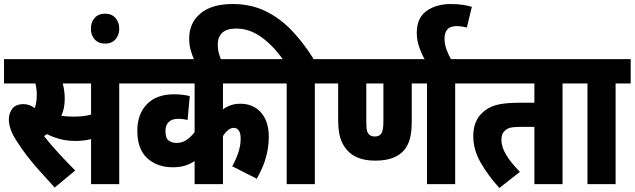

<svg xmlns="http://www.w3.org/2000/svg" viewBox="-20 -916 3157 955"><path d="M573 -501V0H433V-224Q413 -219 393.5 -217Q374 -215 355 -215Q312 -215 276 -225Q240 -235 214 -249Q207 -244 199 -239Q231 -198 273 -152.5Q315 -107 354 -68L252 17Q210 -29 177 -66Q144 -103 116.5 -138Q89 -173 64 -213Q43 -244 33.5 -271Q24 -298 24 -322Q24 -352 41 -375Q58 -398 97 -398Q128 -398 153 -378Q163 -408 163 -443Q163 -473 156 -501H0V-622H648V-501ZM342 -336Q369 -336 390 -338Q411 -340 433 -346V-501H292Q296 -486 299 -467Q302 -448 302 -425Q302 -399 297.5 -378Q293 -357 285 -340Q312 -336 342 -336Z M432 -773Q432 -806 451 -827Q470 -848 503 -848Q535 -848 554 -827Q573 -806 573 -773Q573 -741 554 -720Q535 -699 503 -699Q470 -699 451 -720Q432 -741 432 -773Z M1357 -501H1089V-372Q1108 -386 1129 -393Q1150 -400 1176 -400Q1239 -400 1278 -356.5Q1317 -313 1317 -234Q1317 -185 1303 -134Q1289 -83 1257 -27L1135 -89Q1153 -121 1165 -156Q1177 -191 1177 -226Q1177 -255 1167.5 -267.5Q1158 -280 1143 -280Q1128 -280 1114 -268.5Q1100 -257 1089 -239V0H948V-115Q924 -99 898.5 -91.5Q873 -84 839 -84Q762 -84 712.5 -129Q663 -174 663 -266Q663 -348 710.5 -397.5Q758 -447 845 -447Q888 -447 924 -438L913 -319Q892 -325 865 -325Q836 -325 819.5 -309.5Q803 -294 803 -265Q803 -228 819.5 -216.5Q836 -205 857 -205Q886 -205 908 -220Q930 -235 948 -259V-501H635V-622H1357Z M1406 -501H1344V-622H1386Q1337 -691 1278.5 -732.5Q1220 -774 1155 -774Q1108 -774 1085.5 -753Q1063 -732 1063 -695Q1063 -671 1068.5 -651.5Q1074 -632 1081 -615H947Q936 -640 928.5 -666.5Q921 -693 921 -724Q921 -802 977 -849Q1033 -896 1137 -896Q1229 -896 1302 -860Q1375 -824 1433.5 -762Q1492 -700 1540 -622H1621V-501H1546V0H1406Z M2244 -501V0H2104V-501H2028V-315Q2028 -260 2019 -226.5Q2010 -193 1990 -169Q1969 -144 1933.5 -130.5Q1898 -117 1846 -117Q1750 -117 1704 -172Q1682 -198 1672 -232.5Q1662 -267 1662 -324V-501H1608V-622H2319V-501ZM1844 -237Q1867 -237 1877 -252Q1887 -268 1887 -312V-501H1802V-312Q1802 -290 1803.5 -276Q1805 -262 1811 -253Q1821 -237 1844 -237Z M2096 -615Q2078 -644 2065.5 -680.5Q2053 -717 2053 -752Q2053 -827 2101.5 -861.5Q2150 -896 2222 -896Q2255 -896 2281.5 -892Q2308 -888 2327 -882L2302 -779Q2277 -786 2250 -786Q2219 -786 2205 -769.5Q2191 -753 2191 -725Q2191 -695 2202 -666.5Q2213 -638 2227 -615Z M2778 -501V0H2638V-285H2570Q2535 -285 2517.5 -280.5Q2500 -276 2490 -265Q2474 -250 2474 -221Q2474 -185 2497.5 -146Q2521 -107 2566 -61L2464 19Q2409 -41 2371.5 -106Q2334 -171 2334 -238Q2334 -277 2345.5 -306Q2357 -335 2378 -354Q2405 -381 2446 -393Q2487 -405 2565 -405H2638V-501H2306V-622H2852V-501Z M3042 -501V0H2902V-501H2840V-622H3117V-501Z"/></svg>

Font: Noto Sans Condensed ExtraBold
Style: Italic
Weight: 800
Width: 3
Italic angle: -12°
Designer: Monotype Design Team
Foundry: Monotype Imaging Inc.
Version: Version 2.013; ttfautohint (v1.8.4.7-5d5b)